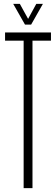

<svg xmlns="http://www.w3.org/2000/svg" viewBox="-20 -967 288 987"><path d="M101.5 0V-758H6V-800H242V-758H147V0ZM108.5 -840.5 48 -947H82L124.5 -870L166.5 -947H200.5L140 -840.5Z"/></svg>

Font: Big Shoulders Display Thin Light
Style: Regular
Weight: 300
Version: Version 2.002